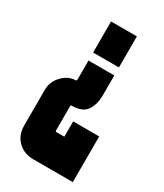

<svg xmlns="http://www.w3.org/2000/svg" viewBox="-157 -588 621 728"><g transform="rotate(30 153.5 -224.0)"><path d="M173 -124H287V76H114Q73 76 46.5 50Q20 24 20 -17V-173Q20 -210 45.5 -236.5Q71 -263 103 -264Q108 -264 108 -270V-353H221V-266Q221 -227 203.5 -200Q186 -173 139 -173Q134 -173 134 -168V-62Q134 -57 139 -57H173ZM221 -524V-388H108V-524Z"/></g></svg>

Font: Karantina
Style: Bold
Weight: 700
Designer: Rony Koch
Foundry: Rony Koch
Version: Version 1.000; ttfautohint (v1.8.3)